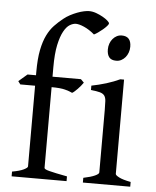

<svg xmlns="http://www.w3.org/2000/svg" viewBox="-54 -803 689 848"><g transform="rotate(5 291.0 -378.5)"><path d="M398.9 -710Q398.9 -706.1 391.8 -698.2Q384.8 -690.4 375 -682.1Q365.2 -673.8 354.7 -666.5Q344.2 -659.2 336.9 -655.8Q325.2 -666 313.2 -673.6Q301.3 -681.2 290.3 -686Q279.3 -690.9 269.8 -693.4Q260.3 -695.8 253.9 -695.8Q241.2 -695.8 226.8 -687.3Q212.4 -678.7 200 -656.2Q187.5 -633.8 179.2 -595.2Q170.9 -556.6 170.9 -496.1V-454.1H296.9L311 -439.9Q306.6 -433.1 300 -425.3Q293.5 -417.5 286.9 -410.6Q280.3 -403.8 273.9 -398.2Q267.6 -392.6 263.2 -390.6Q252 -396.5 231 -402.1Q210 -407.7 170.9 -407.7V-49.8Q170.9 -46.9 176 -43.9Q181.2 -41 193.4 -37.8Q205.6 -34.7 224.9 -30.5Q244.1 -26.4 272.9 -21V0H29.3V-21Q63 -26.9 80.3 -35.4Q97.7 -43.9 97.7 -49.8V-407.7H32.2L22 -421.4L60.1 -454.1H97.7V-469.2Q97.7 -526.9 105.5 -566.2Q113.3 -605.5 126.7 -632.6Q140.1 -659.7 157.7 -678Q175.3 -696.3 194.8 -711.9Q208 -722.7 223.6 -731Q239.3 -739.3 254.6 -745.1Q270 -751 283.9 -753.9Q297.9 -756.8 307.1 -756.8Q322.3 -756.8 338.4 -751Q354.5 -745.1 367.9 -737.5Q381.3 -730 390.1 -722.2Q398.9 -714.4 398.9 -710ZM345.2 0V-21Q378.4 -27.8 396 -35.9Q413.6 -43.9 413.6 -50.8V-327.1Q413.6 -352.1 412.6 -367.4Q411.6 -382.8 405.3 -391.4Q398.9 -399.9 385 -403.8Q371.1 -407.7 345.2 -410.2V-429.7Q360.4 -432.6 377.2 -436.8Q394 -440.9 410.6 -446Q427.2 -451.2 442.4 -457Q457.5 -462.9 470.2 -468.8H486.8V-50.8Q486.8 -44.9 503.2 -36.4Q519.5 -27.8 555.2 -21V0ZM501.5 -615.7Q501.5 -602.1 497.1 -589.8Q492.7 -577.6 485.1 -568.6Q477.5 -559.6 467.3 -554.2Q457 -548.8 444.8 -548.8Q422.9 -548.8 413.3 -561Q403.8 -573.2 403.8 -595.7Q403.8 -609.4 408.2 -621.6Q412.6 -633.8 420.4 -642.8Q428.2 -651.9 438.2 -657Q448.2 -662.1 460 -662.1Q501.5 -662.1 501.5 -615.7Z"/></g></svg>

Font: Gentium Plus Phon
Style: Regular
Weight: 400
Designer: J. Victor Gaultney, Annie Olsen, Iska Routamaa, Becca Hirsbrunner
Foundry: SIL International
Version: Version 5.000